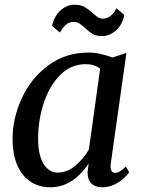

<svg xmlns="http://www.w3.org/2000/svg" viewBox="-20 -781 601 811"><path d="M448 -91Q447 -82 447 -79Q447 -51 467 -51Q476 -51 486.5 -57.2Q497 -63.5 512 -77.5L525.5 -53Q518.5 -42.5 502.8 -27.8Q487 -13 463.2 -1.5Q439.5 10 412.5 10Q382 10 365.5 -6.5Q349 -23 350 -56L354.5 -90Q286 10 194 10Q142 10 105.8 -15.8Q69.5 -41.5 51.2 -87.5Q33 -133.5 33 -193.5Q33 -280.5 71.5 -365Q110 -449.5 183.2 -504.2Q256.5 -559 354.5 -559Q377.5 -559 405 -553Q432.5 -547 454.5 -538L514 -557.5ZM403 -491Q378.5 -510 342.5 -510Q279 -510 233.2 -463.2Q187.5 -416.5 164.2 -344Q141 -271.5 141 -196.5Q141 -126.5 163.8 -89.2Q186.5 -52 224 -52Q264 -52 298.2 -81Q332.5 -110 355.5 -149.5ZM200 -671.5Q208.5 -712.5 235.2 -736.8Q262 -761 295 -761Q320.5 -761 336.8 -751.8Q353 -742.5 372 -725.5Q385 -713.5 394 -707.8Q403 -702 414 -702Q432.5 -702 447.2 -714Q462 -726 472 -746L505 -718Q501 -693.5 487.5 -673Q474 -652.5 453.8 -640.5Q433.5 -628.5 410.5 -628.5Q387.5 -628.5 372.2 -637.2Q357 -646 339.5 -662.5Q325.5 -675.5 315 -682Q304.5 -688.5 290.5 -688.5Q272.5 -688.5 259 -677.2Q245.5 -666 233 -643.5Z"/></svg>

Font: Merriweather Text
Style: Italic
Weight: 400
Italic angle: -7.8°
Designer: Eben Sorkin
Foundry: Eben Sorkin
Version: Version 2.100